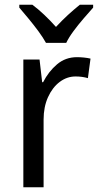

<svg xmlns="http://www.w3.org/2000/svg" viewBox="-20 -786 413 806"><path d="M303 -546Q317 -546 332 -544.5Q347 -543 360 -540L349 -458Q325 -465 297 -465Q261 -465 230.5 -442Q200 -419 181.5 -378Q163 -337 163 -284V0H78V-536H146L157 -441H161Q184 -486 219.5 -516Q255 -546 303 -546ZM173 -606Q161 -628 141.5 -654.5Q122 -681 100.5 -707Q79 -733 61 -754V-766H116Q139 -749 165 -724.5Q191 -700 215 -673Q241 -701 265 -723Q289 -745 315 -766H371V-754Q354 -735 331.5 -709Q309 -683 289 -656Q269 -629 258 -606Z"/></svg>

Font: Noto Sans SemiCondensed
Style: Regular
Weight: 400
Width: 4
Designer: Monotype Design Team
Foundry: Monotype Imaging Inc.
Version: Version 2.013; ttfautohint (v1.8.4.7-5d5b)